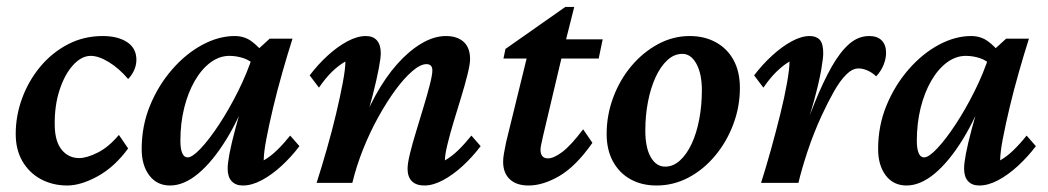

<svg xmlns="http://www.w3.org/2000/svg" viewBox="-20 -540 3095 567"><path d="M248 -375Q220.7 -375 195.8 -347.7Q170.9 -320.3 155.8 -273.9Q140.6 -227.5 141.6 -168.9Q142.6 -121.1 162.6 -97.2Q182.6 -73.2 213.9 -73.2Q236.3 -73.2 268.6 -89.4Q300.8 -105.5 331.1 -141.6L358.4 -101.6Q318.4 -46.9 268.6 -19.5Q218.8 7.8 178.7 7.8Q135.7 7.8 101.1 -10.7Q66.4 -29.3 46.4 -63.5Q26.4 -97.7 26.4 -144.5Q26.4 -198.2 45.4 -250Q64.5 -301.8 99.1 -343.3Q133.8 -384.8 180.7 -409.2Q227.5 -433.6 283.2 -433.6Q328.1 -433.6 355.5 -415.5Q382.8 -397.5 382.8 -363.3Q382.8 -347.7 376 -332.5Q369.1 -317.4 358.4 -306.6Q332 -337.9 301.8 -356.4Q271.5 -375 248 -375Z M482.4 7.8Q443.4 7.8 420.9 -22Q398.4 -51.8 398.4 -99.6Q398.4 -168.9 423.3 -229Q448.2 -289.1 488.8 -335.4Q529.3 -381.8 577.6 -407.7Q626 -433.6 672.9 -433.6Q701.2 -433.6 722.2 -418.5Q743.2 -403.3 764.6 -376L735.4 -344.7Q719.7 -361.3 699.2 -368.2Q678.7 -375 657.2 -375Q627.9 -375 601.6 -355.5Q575.2 -335.9 555.2 -301.3Q535.2 -266.6 523.9 -221.2Q512.7 -175.8 512.7 -124Q512.7 -100.6 518.1 -87.9Q523.4 -75.2 534.2 -75.2Q547.9 -75.2 572.8 -101.6Q597.7 -127.9 627 -172.4Q656.2 -216.8 683.1 -270.5Q710 -324.2 727.5 -378.9L741.2 -393.6L776.4 -425.8H843.8Q829.1 -379.9 814 -326.7Q798.8 -273.4 786.6 -222.2Q774.4 -170.9 766.6 -129.9Q758.8 -88.9 758.8 -66.4Q779.3 -78.1 798.3 -96.7Q817.4 -115.2 836.9 -139.6L864.3 -108.4Q839.8 -76.2 811 -49.8Q782.2 -23.4 752.9 -7.8Q723.6 7.8 697.3 7.8Q675.8 7.8 664.1 -4.9Q652.3 -17.6 652.3 -42Q652.3 -57.6 657.7 -86.4Q663.1 -115.2 675.8 -162.6Q688.5 -210 710 -281.2H719.7Q688.5 -193.4 648.4 -128.4Q608.4 -63.5 565.9 -27.8Q523.4 7.8 482.4 7.8Z M1233.4 7.8Q1209 7.8 1196.3 -4.9Q1183.6 -17.6 1183.6 -42Q1183.6 -57.6 1190.9 -87.4Q1198.2 -117.2 1209.5 -153.8Q1220.7 -190.4 1231.4 -226.1Q1242.2 -261.7 1249.5 -290.5Q1256.8 -319.3 1256.8 -332Q1256.8 -350.6 1239.3 -350.6Q1221.7 -350.6 1197.8 -330.1Q1173.8 -309.6 1147.9 -274.4Q1122.1 -239.3 1097.2 -194.3Q1072.3 -149.4 1052.2 -99.1Q1032.2 -48.8 1020.5 0H915Q929.7 -45.9 944.8 -98.6Q960 -151.4 972.2 -202.6Q984.4 -253.9 992.2 -295.4Q1000 -336.9 1000 -358.4Q979.5 -346.7 960.4 -328.1Q941.4 -309.6 921.9 -281.2L894.5 -317.4Q918.9 -349.6 947.8 -376Q976.6 -402.3 1005.9 -418Q1035.2 -433.6 1060.5 -433.6Q1082 -433.6 1093.3 -420.4Q1104.5 -407.2 1104.5 -382.8Q1104.5 -369.1 1098.6 -337.9Q1092.8 -306.6 1080.6 -258.8Q1068.4 -210.9 1047.9 -143.6H1039.1Q1059.6 -205.1 1088.9 -258.3Q1118.2 -311.5 1152.8 -350.6Q1187.5 -389.6 1224.6 -411.6Q1261.7 -433.6 1296.9 -433.6Q1330.1 -433.6 1349.1 -416.5Q1368.2 -399.4 1368.2 -365.2Q1368.2 -350.6 1360.8 -320.8Q1353.5 -291 1342.3 -254.4Q1331.1 -217.8 1319.8 -180.7Q1308.6 -143.6 1301.3 -113.3Q1293.9 -83 1293.9 -66.4Q1314.5 -78.1 1333.5 -96.7Q1352.5 -115.2 1372.1 -139.6L1399.4 -108.4Q1375 -76.2 1346.2 -49.8Q1317.4 -23.4 1288.1 -7.8Q1258.8 7.8 1233.4 7.8Z M1729.5 -118.2Q1680.7 -48.8 1632.3 -20.5Q1584 7.8 1541 7.8Q1504.9 7.8 1485.4 -10.7Q1465.8 -29.3 1465.8 -62.5Q1465.8 -73.2 1468.3 -87.4Q1470.7 -101.6 1474.6 -120.1L1535.2 -367.2H1466.8L1472.7 -395.5L1649.4 -519.5H1675.8L1643.6 -391.6L1584 -139.6Q1580.1 -122.1 1578.1 -112.8Q1576.2 -103.5 1576.2 -97.7Q1576.2 -72.3 1598.6 -72.3Q1615.2 -72.3 1640.6 -91.3Q1666 -110.4 1702.1 -158.2ZM1589.8 -367.2 1601.6 -423.8H1759.8L1748 -367.2Z M1918.9 7.8Q1875 7.8 1841.8 -10.7Q1808.6 -29.3 1790 -63.5Q1771.5 -97.7 1771.5 -144.5Q1771.5 -200.2 1791 -252.4Q1810.5 -304.7 1844.7 -345.2Q1878.9 -385.7 1923.3 -409.7Q1967.8 -433.6 2016.6 -433.6Q2060.5 -433.6 2094.2 -415Q2127.9 -396.5 2146.5 -362.3Q2165 -328.1 2165 -280.3Q2165 -224.6 2145.5 -172.9Q2126 -121.1 2091.8 -80.1Q2057.6 -39.1 2013.2 -15.6Q1968.8 7.8 1918.9 7.8ZM1944.3 -47.9Q1967.8 -47.9 1987.8 -65.9Q2007.8 -84 2022.5 -115.2Q2037.1 -146.5 2044.9 -187.5Q2052.7 -228.5 2052.7 -273.4Q2052.7 -322.3 2036.6 -351.6Q2020.5 -380.9 1995.1 -380.9Q1970.7 -380.9 1950.7 -362.3Q1930.7 -343.8 1916 -312Q1901.4 -280.3 1893.6 -239.7Q1885.7 -199.2 1885.7 -154.3Q1885.7 -103.5 1901.9 -75.7Q1918 -47.9 1944.3 -47.9Z M2515.6 -337.9Q2497.1 -337.9 2479 -319.8Q2460.9 -301.8 2443.4 -271Q2425.8 -240.2 2407.2 -200.2Q2382.8 -147.5 2364.7 -92.8Q2346.7 -38.1 2337.9 0H2227.5Q2242.2 -45.9 2256.8 -98.6Q2271.5 -151.4 2284.2 -202.6Q2296.9 -253.9 2304.2 -295.4Q2311.5 -336.9 2311.5 -358.4Q2292 -346.7 2272.9 -328.1Q2253.9 -309.6 2234.4 -281.2L2207 -317.4Q2231.4 -349.6 2260.3 -376Q2289.1 -402.3 2317.9 -418Q2346.7 -433.6 2371.1 -433.6Q2390.6 -433.6 2400.9 -422.4Q2411.1 -411.1 2411.1 -382.8Q2411.1 -369.1 2405.3 -334.5Q2399.4 -299.8 2383.8 -242.2Q2368.2 -184.6 2336.9 -99.6H2333Q2361.3 -175.8 2386.2 -237.3Q2411.1 -298.8 2436 -342.8Q2460.9 -386.7 2487.8 -410.2Q2514.6 -433.6 2546.9 -433.6Q2571.3 -433.6 2584 -420.4Q2596.7 -407.2 2596.7 -383.8Q2596.7 -367.2 2589.4 -348.6Q2582 -330.1 2567.4 -314.5Q2556.6 -325.2 2542.5 -331.5Q2528.3 -337.9 2515.6 -337.9Z M2657.2 7.8Q2618.2 7.8 2595.7 -22Q2573.2 -51.8 2573.2 -99.6Q2573.2 -168.9 2598.1 -229Q2623 -289.1 2663.6 -335.4Q2704.1 -381.8 2752.4 -407.7Q2800.8 -433.6 2847.7 -433.6Q2876 -433.6 2897 -418.5Q2918 -403.3 2939.5 -376L2910.2 -344.7Q2894.5 -361.3 2874 -368.2Q2853.5 -375 2832 -375Q2802.7 -375 2776.4 -355.5Q2750 -335.9 2730 -301.3Q2710 -266.6 2698.7 -221.2Q2687.5 -175.8 2687.5 -124Q2687.5 -100.6 2692.9 -87.9Q2698.2 -75.2 2709 -75.2Q2722.7 -75.2 2747.6 -101.6Q2772.5 -127.9 2801.8 -172.4Q2831.1 -216.8 2857.9 -270.5Q2884.8 -324.2 2902.3 -378.9L2916 -393.6L2951.2 -425.8H3018.6Q3003.9 -379.9 2988.8 -326.7Q2973.6 -273.4 2961.4 -222.2Q2949.2 -170.9 2941.4 -129.9Q2933.6 -88.9 2933.6 -66.4Q2954.1 -78.1 2973.1 -96.7Q2992.2 -115.2 3011.7 -139.6L3039.1 -108.4Q3014.6 -76.2 2985.8 -49.8Q2957 -23.4 2927.7 -7.8Q2898.4 7.8 2872.1 7.8Q2850.6 7.8 2838.9 -4.9Q2827.1 -17.6 2827.1 -42Q2827.1 -57.6 2832.5 -86.4Q2837.9 -115.2 2850.6 -162.6Q2863.3 -210 2884.8 -281.2H2894.5Q2863.3 -193.4 2823.2 -128.4Q2783.2 -63.5 2740.7 -27.8Q2698.2 7.8 2657.2 7.8Z"/></svg>

Font: Crimson Pro SemiBold
Style: Italic
Weight: 600
Italic angle: -12°
Designer: Jacques Le Bailly
Foundry: Baron von Fonthausen
Version: Version 1.003